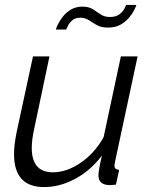

<svg xmlns="http://www.w3.org/2000/svg" viewBox="-20 -750 609 780"><path d="M159 10Q37 10 37 -124Q37 -162 48 -215L114 -521H181L119 -227Q109 -182 109 -149Q109 -50 195 -50Q251 -50 308 -89Q365 -128 401 -193L471 -521H539L448 -96Q447 -90 446 -85Q445 -80 445 -77Q445 -61 464 -60L451 0Q442 1 435.5 1.5Q429 2 423 2Q380 0 380 -37Q380 -44 382 -59Q384 -74 394 -118Q348 -57 285.5 -23.5Q223 10 159 10ZM419 -638Q391 -638 373.5 -648Q356 -658 341 -668Q326 -678 306 -678Q285 -678 273 -667Q261 -656 255.5 -644.5Q250 -633 249 -630H207Q208 -636 215 -650.5Q222 -665 235 -682Q248 -699 268 -711Q288 -723 315 -723Q341 -723 357.5 -712.5Q374 -702 389 -691.5Q404 -681 427 -681Q452 -681 466 -692.5Q480 -704 486 -716Q492 -728 492 -730H534Q533 -725 526 -710.5Q519 -696 505 -679Q491 -662 470 -650Q449 -638 419 -638Z"/></svg>

Font: Raleway
Style: Italic
Weight: 400
Italic angle: -12°
Designer: Matt McInerney, Pablo Impallari, Rodrigo Fuenzalida
Foundry: Matt McInerney, Pablo Impallari, Rodrigo Fuenzalida
Version: Version 4.026